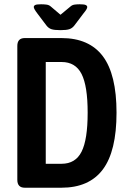

<svg xmlns="http://www.w3.org/2000/svg" viewBox="-20 -878 600 898"><path d="M96 0Q61 0 61 -37V-663Q61 -700 96 -700H267Q397 -700 461 -615Q525 -530 525 -351Q525 -171 461 -85.5Q397 0 267 0ZM194 -112H268Q333 -112 361.5 -168.5Q390 -225 390 -351Q390 -476 361.5 -532Q333 -588 268 -588H194ZM353 -858Q374 -858 381 -854.5Q388 -851 388 -845Q388 -841 384.5 -834.5Q381 -828 371 -816L328 -759Q318 -746 304.5 -741.5Q291 -737 263 -737Q234 -737 220.5 -741.5Q207 -746 197 -759L154 -816Q138 -837 138 -845Q138 -851 144.5 -854.5Q151 -858 172 -858Q185 -858 197 -856.5Q209 -855 217 -848L263 -809L310 -848Q318 -855 329 -856.5Q340 -858 353 -858Z"/></svg>

Font: Asap Condensed SemiBold
Style: Regular
Weight: 600
Width: 3
Designer: Pablo Cosgaya
Foundry: Omnibus-Type
Version: Version 3.001; ttfautohint (v1.8.4.7-5d5b)